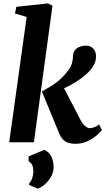

<svg xmlns="http://www.w3.org/2000/svg" viewBox="-20 -835 618 1127"><path d="M34 0 136.5 -735.5 68 -756 76 -795 261.5 -815 288 -801.5 179 0ZM422.5 9Q396.5 9 378 2Q359.5 -5 347.8 -18Q336 -31 329 -48L226 -298Q252 -313 277 -327.8Q302 -342.5 328 -365Q354 -387.5 382.5 -424Q396 -442.5 402 -462.5Q408 -482.5 408.5 -504.5Q409 -529 421.2 -542.5Q433.5 -556 451 -561.5Q468.5 -567 483.5 -567Q512.5 -567 527.8 -549.2Q543 -531.5 543.5 -507.5Q544 -483 535.8 -464.2Q527.5 -445.5 516.5 -431.5Q499.5 -409.5 475 -389.5Q450.5 -369.5 423.5 -353Q396.5 -336.5 370 -323.5Q343.5 -310.5 321 -301.5L338 -351.5L454.5 -127.5Q466.5 -105.5 481 -94Q495.5 -82.5 507.5 -82.5Q516.5 -82.5 532.2 -87.8Q548 -93 562 -104.5L578 -71.5Q569.5 -59.5 547.2 -40.2Q525 -21 493 -6Q461 9 422.5 9ZM201.5 272 151 251 151.5 240Q161.5 233.5 169.2 209.5Q177 185.5 175.5 162.5Q175 147 168.8 133.5Q162.5 120 148 111.5V83L240 44.5Q269 57.5 281.8 85Q294.5 112.5 294.5 144Q295.5 175.5 279.2 203Q263 230.5 241 248.8Q219 267 201.5 272Z"/></svg>

Font: Merriweather ExtraBold
Style: Italic
Weight: 800
Italic angle: -7.8°
Version: Version 2.101